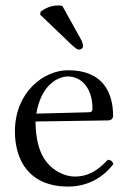

<svg xmlns="http://www.w3.org/2000/svg" viewBox="-20 -678 475 708"><path d="M378 -89C343 -53 310 -27 255 -27C221 -27 171 -47 141 -96C122 -127 111 -175 111 -230L379 -234C390 -234 397 -241 397 -251C397 -331 364 -419 231 -419C141 -419 35 -338 35 -193C35 -140 49 -87 80 -51C112 -13 162 10 231 10C303 10 360 -23 398 -73C395 -83 389 -88 378 -89ZM114 -259C132 -367 195 -396 231 -396C277 -396 321 -357 321 -277C321 -268 317 -264 307 -264ZM210 -656C206 -657 200 -658 195 -658C161 -658 138 -641 130 -635L128 -624L242 -515C258 -500 265 -495 271 -495C279 -495 286 -501 286 -506C286 -513 285 -520 280 -530Z"/></svg>

Font: Libertinus Serif Display
Style: Regular
Weight: 400
Designer: Philipp H. Poll, Khaled Hosny
Foundry: Caleb Maclennan
Version: Version 7.050;RELEASE